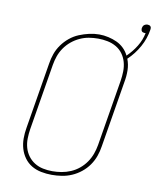

<svg xmlns="http://www.w3.org/2000/svg" viewBox="-92 -909 802 988"><g transform="rotate(10 309.0 -415.5)"><path d="M246 8Q218 8 190.5 2.5Q163 -3 140.5 -16.5Q118 -30 102.5 -51.5Q87 -73 79.5 -98.5Q72 -124 72 -152Q72 -180 77 -208L134 -553Q138 -580 147 -605.5Q156 -631 172.5 -654Q189 -677 211 -695Q233 -713 258.5 -723.5Q284 -734 310.5 -740Q337 -746 363 -746Q387 -746 411 -740.5Q435 -735 455.5 -725.5Q476 -716 492.5 -700Q509 -684 519 -663Q548 -691 568.5 -724.5Q589 -758 596 -795Q595 -794 593.5 -794Q592 -794 590 -794Q586 -794 582 -795.5Q578 -797 575.5 -800Q573 -803 572.5 -807.5Q572 -812 572 -816Q573 -821 575 -825.5Q577 -830 581 -833Q585 -836 589.5 -837.5Q594 -839 599 -839Q599 -839 599 -839Q599 -839 599 -839Q603 -839 607.5 -837.5Q612 -836 614.5 -832.5Q617 -829 617.5 -824.5Q618 -820 617 -816Q610 -769 586 -725.5Q562 -682 526 -648Q537 -620 537.5 -589Q538 -558 532 -527L475 -182Q471 -155 462 -129.5Q453 -104 437 -81Q421 -58 398.5 -40Q376 -22 350.5 -11Q325 0 298.5 4Q272 8 246 8Q246 8 246 8Q246 8 246 8ZM246 -11Q270 -11 294 -15Q318 -19 341.5 -29Q365 -39 385 -55.5Q405 -72 419.5 -93Q434 -114 442.5 -137.5Q451 -161 455 -185L512 -530Q516 -555 516.5 -580Q517 -605 510.5 -628.5Q504 -652 490 -671Q476 -690 455.5 -702Q435 -714 410.5 -719Q386 -724 361 -724Q336 -724 312.5 -720Q289 -716 266 -705.5Q243 -695 223 -678.5Q203 -662 188.5 -641Q174 -620 166 -597Q158 -574 154 -550L97 -205Q93 -180 92.5 -155Q92 -130 98.5 -107Q105 -84 119 -65Q133 -46 153 -33.5Q173 -21 197 -16Q221 -11 246 -11Z"/></g></svg>

Font: Iosevka Curly Slab ThEx
Style: Italic
Weight: 100
Width: 7
Italic angle: -9°
Monospace: yes
Designer: Belleve Invis
Foundry: Belleve Invis
Version: Version 11.1.0; ttfautohint (v1.8.3)